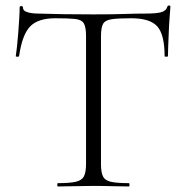

<svg xmlns="http://www.w3.org/2000/svg" viewBox="-20 -674 672 694"><path d="M180 -608Q117 -608 88.5 -578Q60 -548 49 -471Q49 -469 43 -469Q37 -469 37 -471Q39 -483 41.5 -506Q44 -529 46 -555.5Q48 -582 49.5 -606.5Q51 -631 51 -647Q51 -652 57 -652Q63 -652 63 -647Q63 -637 72.5 -632.5Q82 -628 94.5 -626.5Q107 -625 116 -625Q202 -622 317 -622Q388 -622 429.5 -623.5Q471 -625 510 -625Q543 -625 561.5 -629.5Q580 -634 585 -650Q586 -654 591 -654Q596 -654 596 -650Q595 -635 593 -610Q591 -585 590 -557.5Q589 -530 588 -506.5Q587 -483 587 -471Q587 -469 581 -469Q575 -469 575 -471Q575 -548 549 -578Q523 -608 454 -608Q407 -608 383.5 -604.5Q360 -601 352.5 -587.5Q345 -574 345 -542V-81Q345 -52 352 -37Q359 -22 380.5 -17Q402 -12 446 -12Q448 -12 448 -6Q448 0 446 0Q420 0 387.5 -1Q355 -2 317 -2Q281 -2 248.5 -1Q216 0 189 0Q187 0 187 -6Q187 -12 189 -12Q232 -12 254 -17Q276 -22 283.5 -37Q291 -52 291 -81V-544Q291 -576 283 -589.5Q275 -603 251 -605.5Q227 -608 180 -608Z"/></svg>

Font: Cormorant Infant Light Light
Style: Regular
Weight: 300
Version: Version 4.001